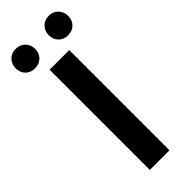

<svg xmlns="http://www.w3.org/2000/svg" viewBox="-306 -885 912 912"><g transform="rotate(-45 150.5 -428.5)"><path d="M83 0V-673.3H214.8V0ZM38.6 -726.6Q9.8 -726.6 -8.3 -744.9Q-26.4 -763.2 -26.4 -792Q-26.4 -819.8 -8.3 -838.6Q9.8 -857.4 38.6 -857.4Q67.4 -857.4 85.9 -838.6Q104.5 -819.8 104.5 -792Q104.5 -763.2 85.9 -744.9Q67.4 -726.6 38.6 -726.6ZM261.2 -726.6Q232.4 -726.6 214.1 -744.9Q195.8 -763.2 195.8 -792Q195.8 -819.8 214.1 -838.6Q232.4 -857.4 261.2 -857.4Q290 -857.4 308.1 -838.6Q326.2 -819.8 326.2 -792Q326.2 -763.2 308.1 -744.9Q290 -726.6 261.2 -726.6Z"/></g></svg>

Font: Akatab ExtraBold
Style: Regular
Weight: 800
Designer: SIL International
Foundry: SIL International
Version: Version 3.000